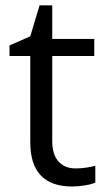

<svg xmlns="http://www.w3.org/2000/svg" viewBox="-20 -679 393 709"><path d="M258.8 -57.1Q280.3 -57.1 300.3 -60.3Q320.3 -63.5 332 -66.9V-4.9Q318.8 1.5 293.2 5.6Q267.6 9.8 247.1 9.8Q91.8 9.8 91.8 -153.8V-472.2H15.1V-511.2L91.8 -544.9L126 -659.2H172.9V-535.2H328.1V-472.2H172.9V-157.2Q172.9 -108.9 195.8 -83Q218.8 -57.1 258.8 -57.1Z"/></svg>

Font: f02265186
Style: Regular
Weight: 400
Foundry: Ascender Corporation
Version: Version 1.10